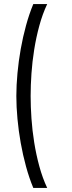

<svg xmlns="http://www.w3.org/2000/svg" viewBox="-20 -820 351 940"><path d="M211 100H143Q123 52 107.5 -4.5Q92 -61 81.5 -120Q71 -179 65.5 -238Q60 -297 60 -350Q60 -402 65.5 -461.5Q71 -521 81.5 -580Q92 -639 107.5 -695.5Q123 -752 143 -800H211Q188 -751 172.5 -694Q157 -637 147.5 -577.5Q138 -518 134 -460Q130 -402 130 -350Q130 -298 134 -240Q138 -182 147.5 -122.5Q157 -63 172.5 -6Q188 51 211 100Z"/></svg>

Font: Gauge
Style: Regular
Weight: 400
Designer: Daniel Pimley
Foundry: Daniel Pimley
Version: Version 2.0